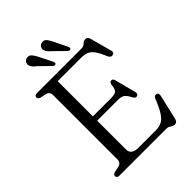

<svg xmlns="http://www.w3.org/2000/svg" viewBox="-258 -1013 1152 1152"><g transform="rotate(-45 318.0 -437.5)"><path d="M58 -683.5Q58 -700 80 -700H457Q475.5 -700 487 -712Q498.5 -724 513.5 -724Q532 -724 538 -701L575 -563Q580 -543.5 562 -540Q544.5 -536.5 535.5 -556Q515.5 -604 498.5 -626.5Q481.5 -649 461.5 -655.8Q441.5 -662.5 412 -662.5H218V-364H374Q405.5 -364 417 -375Q428.5 -386 431 -417Q433.5 -436.5 446.5 -438.5Q461.5 -440.5 466 -422L501.5 -287Q506 -267 490.5 -262.5Q476.5 -259 467.5 -275.5Q452 -306 437.8 -316.8Q423.5 -327.5 395 -327.5H218V-83.5Q218 -37.5 278.5 -37.5H423Q453 -37.5 474.5 -47.5Q496 -57.5 515.5 -86.8Q535 -116 558.5 -175Q565.5 -191.5 580.5 -189Q599 -186.5 593.5 -164.5L556.5 -4.5Q550.5 19 531 19Q517.5 19 505.8 9.5Q494 0 477 0H80Q58 0 58 -16.5Q58 -30 77.5 -35L108 -41Q139.5 -47.5 139.5 -75V-625Q139.5 -652.5 108 -659L77.5 -665Q58 -670 58 -683.5ZM367.5 -848 408.5 -764Q415 -750.5 408.5 -745Q400 -738.5 389 -747.5L321 -814.5Q308.5 -824.5 299.8 -835Q291 -845.5 289 -858Q287.5 -872 295.2 -882Q303 -892 317 -893.5Q335.5 -896 346.2 -883Q357 -870 367.5 -848ZM239.5 -848 281.5 -764.5Q287.5 -750.5 282 -745Q273.5 -739 262 -747L194.5 -813.5Q181 -823.5 172.2 -833.5Q163.5 -843.5 161 -856Q159 -870 166.8 -880Q174.5 -890 188 -892.5Q206 -895 217.2 -882.5Q228.5 -870 239.5 -848Z"/></g></svg>

Font: Fraunces 9pt S050 Light
Style: Regular
Weight: 300
Version: Version 1.000; ttfautohint (v1.8.3)